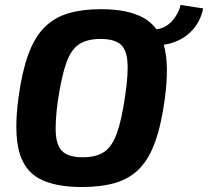

<svg xmlns="http://www.w3.org/2000/svg" viewBox="-20 -741 839 774"><path d="M388 -704Q493 -704 556 -670.5Q619 -637 641 -557.5Q663 -478 644 -340Q630 -237 605 -168Q580 -99 540.5 -59.5Q501 -20 444 -3.5Q387 13 310 13Q203 13 140 -20Q77 -53 56.5 -132.5Q36 -212 55 -351Q69 -452 93.5 -520Q118 -588 157 -628.5Q196 -669 253 -686.5Q310 -704 388 -704ZM385 -584Q332 -584 299.5 -563Q267 -542 248 -489.5Q229 -437 214 -340Q201 -248 205.5 -197.5Q210 -147 236 -127Q262 -107 313 -107Q367 -107 399 -128Q431 -149 450.5 -202Q470 -255 484 -351Q498 -444 493.5 -494.5Q489 -545 463 -564.5Q437 -584 385 -584ZM594 -559 601 -622Q643 -624 671 -653.5Q699 -683 708 -721L799 -707Q789 -658 759 -623.5Q729 -589 686 -572.5Q643 -556 594 -559Z"/></svg>

Font: Exo 2
Style: Bold Italic
Weight: 700
Italic angle: -8°
Designer: Natanael Gama
Foundry: Natanael Gama
Version: Version 2.010